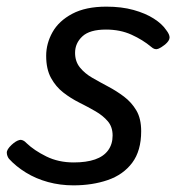

<svg xmlns="http://www.w3.org/2000/svg" viewBox="-26 -539 577 578"><path d="M195 19Q155 19 118.5 9Q82 -1 52 -19.5Q22 -38 1 -61Q-5 -69 -5.5 -79Q-6 -89 9 -103Q22 -115 32.5 -117.5Q43 -120 54 -108Q77 -86 113.5 -68Q150 -50 196 -50Q234 -50 260 -59Q286 -68 299.5 -86.5Q313 -105 313 -131Q313 -157 298.5 -174Q284 -191 261.5 -204Q239 -217 213 -230Q187 -243 164.5 -260.5Q142 -278 127.5 -304.5Q113 -331 113 -371Q113 -408 132 -442Q151 -476 191.5 -497.5Q232 -519 294 -519Q340 -519 376 -509Q412 -499 437 -483Q462 -467 474 -449Q485 -435 484.5 -425.5Q484 -416 471 -405Q460 -396 450 -392Q440 -388 429 -398Q404 -419 370 -434.5Q336 -450 293 -450Q244 -450 222 -429.5Q200 -409 200 -380Q200 -354 214.5 -336Q229 -318 251.5 -305Q274 -292 299.5 -278.5Q325 -265 347.5 -248Q370 -231 384.5 -206.5Q399 -182 399 -144Q399 -85 372 -49Q345 -13 298.5 3Q252 19 195 19Z"/></svg>

Font: Playwrite IE
Style: Regular
Weight: 400
Designer: Veronika Burian, José Scaglione
Foundry: TypeTogether
Version: Version 1.002